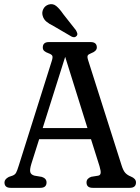

<svg xmlns="http://www.w3.org/2000/svg" viewBox="-20 -902 674 922"><path d="M203.5 -26Q203.5 0 173.5 0H31Q1.5 0 1.5 -26Q1.5 -41.5 22.5 -52.5L40 -58.5Q52 -63 57.2 -72.5Q62.5 -82 70 -106.5L228.5 -609Q234.5 -627.5 231 -634.2Q227.5 -641 213.5 -646Q199.5 -651 192.5 -657.2Q185.5 -663.5 185.5 -674Q185.5 -700 215 -700H415Q445 -700 445 -674Q445 -656.5 417 -646Q404.5 -641.5 401.2 -635.2Q398 -629 403.5 -612L563.5 -109Q571.5 -83 581.5 -72Q591.5 -61 608 -54.5Q633 -44.5 633 -26Q633 0 603 0H425Q395.5 0 395.5 -26Q395.5 -45 418 -53L452 -58.5Q461.5 -60.5 463.2 -70.2Q465 -80 458 -103.5L417 -233.5H168L130.5 -115Q122 -87 125.5 -75Q129 -63 145.5 -58.5L181 -52.5Q203.5 -45 203.5 -26ZM185 -287H400L293 -629ZM283.5 -834.5 344.5 -757Q348.5 -750 350.8 -743Q353 -736 348.5 -730Q339 -718.5 323.5 -726.5L237 -777Q215.5 -787.5 202.5 -798.5Q189.5 -809.5 185 -826Q180 -842.5 187.8 -858.2Q195.5 -874 213 -880Q234 -886.5 250.2 -873Q266.5 -859.5 283.5 -834.5Z"/></svg>

Font: Fraunces 144pt SuperSoft
Style: Regular
Weight: 400
Version: Version 1.000;[b76b70a41]